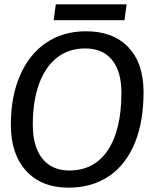

<svg xmlns="http://www.w3.org/2000/svg" viewBox="-20 -854 727 884"><path d="M30 -280Q30 -410 72.5 -507.5Q115 -605 193 -657.5Q271 -710 376 -710Q501 -710 571 -636.5Q641 -563 641 -430Q641 -293 600 -194Q559 -95 481 -42.5Q403 10 296 10Q171 10 100.5 -67Q30 -144 30 -280ZM539 -427Q539 -525 496 -578Q453 -631 372 -631Q297 -631 243 -589Q189 -547 160 -468Q131 -389 131 -280Q131 -179 175 -124Q219 -69 299 -69Q414 -69 476.5 -162.5Q539 -256 539 -427ZM237 -834H563L553 -761H227Z"/></svg>

Font: Krub Medium
Style: Italic
Weight: 500
Italic angle: -8°
Designer: Ekaluck Peanpanawate
Foundry: Cadson Demak Co.,Ltd.
Version: Version 1.000; ttfautohint (v1.6)